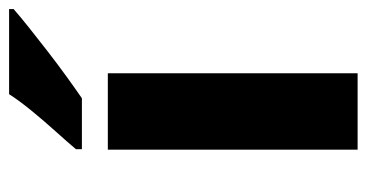

<svg xmlns="http://www.w3.org/2000/svg" viewBox="-212 -594 806 422"><g transform="rotate(-90 191.0 -383.0)"><path d="M241 0H73V-549H241ZM382 -756Q366 -742 341 -722Q316 -702 287.5 -680Q259 -658 232 -638.5Q205 -619 186 -606H74V-619Q90 -638 113 -663.5Q136 -689 158.5 -716.5Q181 -744 195 -766H382Z"/></g></svg>

Font: Noto Sans Cham ExtraBold
Style: Regular
Weight: 800
Version: Version 2.002